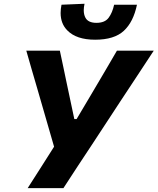

<svg xmlns="http://www.w3.org/2000/svg" viewBox="-20 -976 818 996"><path d="M123.5 0Q156 -51 190 -104Q223.5 -157 260.5 -215L173.5 -516Q159 -565.5 146 -610.2Q133 -655 116.5 -713H290.5Q301 -662.5 309 -626Q316.5 -589.5 323.5 -556.5Q330.5 -523.5 339 -483.5L365.5 -358.5H377.5L450.5 -481.5Q474.5 -522 494.5 -556Q514 -589.5 536 -626.5Q557.5 -663.5 586.5 -713H777.5Q734.5 -647.5 689 -578.5Q643 -509 604.5 -450.5L457 -225.5Q422.5 -173.5 383.2 -113.8Q344 -54 309 0ZM473.5 -770Q376 -770 329 -818.5Q294.5 -853.5 294.5 -908.5Q294.5 -928.5 299 -951.5L418.5 -956.5Q414.5 -938 414.5 -923Q414.5 -900.5 423 -884.5Q437 -857.5 480.5 -857.5Q524 -857.5 543.5 -883.8Q563 -910 572 -951.5H690.5Q672 -862 622.2 -816Q572.5 -770 473.5 -770Z"/></svg>

Font: Heraclito
Style: Bold Italic
Weight: 700
Italic angle: -12°
Designer: Kostas Bartsokas (font) & Cristiano Sobral (main changes)
Foundry: Kostas Bartsokas (font) & Cristiano Sobral (main changes)
Version: Version 1.00;July 8, 2020;FontCreator 13.0.0.2655 64-bit